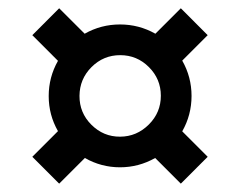

<svg xmlns="http://www.w3.org/2000/svg" viewBox="-20 -750 580 464"><path d="M58.1 -371.1 120.1 -433.1Q97.7 -472.2 97.7 -517.8Q97.7 -563.5 120.1 -603L58.1 -665L123 -730L184.6 -668.5Q224.1 -690.9 270 -690.9Q315.9 -690.9 355.5 -668.5L417 -730L481.9 -665L420.4 -603.5Q442.9 -564 442.9 -518.1Q442.9 -472.2 420.4 -432.6L481.9 -371.1L417 -306.2L355 -368.2Q315.4 -345.7 270 -345.7Q224.6 -345.7 185.1 -368.2L123 -306.2ZM200.7 -448.7Q230 -419.4 270.3 -419.7Q310.5 -419.9 339.8 -449.2Q368.7 -478 368.7 -518.6Q368.7 -559.1 339.8 -587.9Q311 -616.7 270.5 -616.7Q230 -616.7 201.2 -587.9Q172.4 -559.1 172.1 -518.3Q171.9 -477.5 200.7 -448.7Z"/></svg>

Font: Kay Pho Du
Style: Bold
Weight: 700
Designer: Victor Gaultney, Khu Oo Reh
Foundry: SIL International
Version: Version 3.000